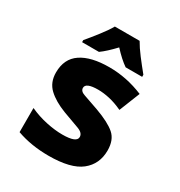

<svg xmlns="http://www.w3.org/2000/svg" viewBox="-181 -891 962 1027"><g transform="rotate(30 300.0 -378.0)"><path d="M224 -606Q259 -631 306 -681Q351 -632 389 -606H491V-619Q459 -658 430 -696Q401 -734 383 -766H230Q214 -737 179.5 -692.5Q145 -648 120 -619V-606ZM528 -172Q528 -237 490.5 -270Q453 -303 368 -334Q304 -357 275 -366.5Q246 -376 246 -397Q246 -429 322 -429Q355 -429 393 -420.5Q431 -412 474 -392L525 -520Q422 -563 314 -563Q202 -563 141 -522Q80 -481 80 -396Q80 -335 119.5 -298Q159 -261 227 -235Q293 -211 328 -198Q363 -185 363 -160Q363 -125 275 -125Q229 -125 175 -136.5Q121 -148 71 -171V-22Q160 10 268 10Q405 10 466.5 -39Q528 -88 528 -172Z"/></g></svg>

Font: Noto Sans Mono UI ExtraBold
Style: Regular
Weight: 800
Designer: Monotype Design team
Foundry: Monotype Imaging Inc.
Version: 1.000